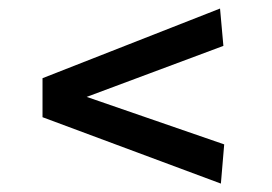

<svg xmlns="http://www.w3.org/2000/svg" viewBox="-20 -544 640 452"><path d="M500 -111.8 80.1 -268.1V-359.9L498 -523.9L505.9 -436L184.1 -315.9L507.8 -204.1Z"/></svg>

Font: Apfel Grotezk
Style: Regular
Weight: 400
Designer: Luigi Gorlero
Foundry: © 2023, Luigi Gorlero & Collletttivo
Version: Version 2.000;Glyphs 3.2 (3217)